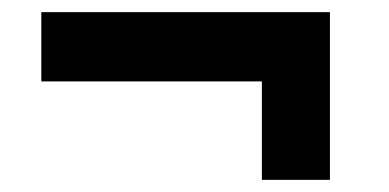

<svg xmlns="http://www.w3.org/2000/svg" viewBox="-20 -439 640 316"><path d="M411 -143V-305H48V-419H523V-143Z"/></svg>

Font: Mona Sans
Style: Bold
Weight: 700
Designer: Deni Anggara
Foundry: GitHub
Version: Version 2.000;Glyphs 3.2.3 (3260)